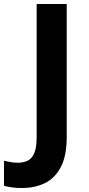

<svg xmlns="http://www.w3.org/2000/svg" viewBox="-94 -734 445 964"><path d="M14.6 210Q-14.4 210 -36.2 206.5Q-58 203 -74 199V73Q-58.2 77 -40.5 80Q-22.7 83 -3 83Q23 83 44.5 73Q66 63 78 35Q90 7 90 -45V-714H241V-46Q241 46 212.5 102.5Q184 159 133.2 184.5Q82.4 210 14.6 210Z"/></svg>

Font: Noto Sans Sinhala
Style: Regular
Weight: 400
Designer: Jelle Bosma - Monotype Design Team
Foundry: Monotype Imaging Inc.
Version: Version 2.006